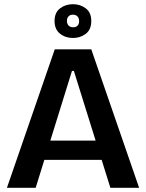

<svg xmlns="http://www.w3.org/2000/svg" viewBox="-20 -895 696 915"><path d="M13 0 241 -660H415L643 0H506L332 -557H323L150 0ZM132 -133V-225H540V-133ZM328 -714Q292 -714 266 -734.5Q240 -755 240 -795Q240 -835 266 -855Q292 -875 328 -875Q363 -875 389 -855Q415 -835 415 -795Q415 -754 389 -734Q363 -714 328 -714ZM329 -765Q342 -765 349.5 -772.5Q357 -780 357 -794Q357 -809 349 -817Q341 -825 328 -825Q314 -825 306.5 -817Q299 -809 299 -796Q299 -781 307 -773Q315 -765 329 -765Z"/></svg>

Font: Bricolage Grotesque 60pt SemiBold
Style: Regular
Weight: 600
Version: Version 1.001;gftools[0.9.33.dev8+g029e19f]